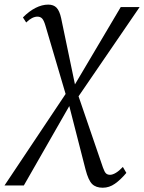

<svg xmlns="http://www.w3.org/2000/svg" viewBox="-70 -584 641 854"><path d="M387 251Q356.5 251 339.8 234.5Q323 218 310.5 170L234 -128.5L224.5 -157L132.5 -468.5Q125.5 -493 117.5 -501.5Q109.5 -510 96.5 -510Q85 -510 72.2 -503.5Q59.5 -497 46.5 -484L32 -506.5Q59 -534 88 -548.8Q117 -563.5 144.5 -563.5Q168.5 -563.5 181.8 -549.5Q195 -535.5 202 -503L268 -186.5L276 -165.5L388 161.5Q395 181.5 401.8 187.5Q408.5 193.5 419.5 193.5Q431 193.5 445.8 184.5Q460.5 175.5 476.5 158.5L492 185Q466.5 215.5 441.2 233.2Q416 251 387 251ZM-50 241 233.5 -183.5 255 -194.5 467 -552.5H551L273.5 -147L248 -129.5L36 241Z"/></svg>

Font: Merriweather 24pt Light
Style: Italic
Weight: 300
Italic angle: -7.8°
Version: Version 2.101